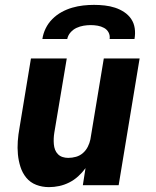

<svg xmlns="http://www.w3.org/2000/svg" viewBox="-20 -760 640 788"><path d="M181 8Q153 8 128.5 -1.5Q104 -11 88 -30.5Q72 -50 64 -75Q56 -100 53.5 -126.5Q51 -153 53 -180.5Q55 -208 60 -235L107 -520H254L203 -216Q201 -204 200.5 -192Q200 -180 201 -168Q202 -156 206 -145.5Q210 -135 218 -127Q226 -119 237 -115.5Q248 -112 260 -112Q276 -112 292 -116.5Q308 -121 320.5 -132Q333 -143 340.5 -158Q348 -173 351 -188L406 -520H553L467 0H320L331 -70Q318 -52 301 -36.5Q284 -21 264 -11Q244 -1 223 3.5Q202 8 181 8ZM154 -600Q157 -622 167.5 -643.5Q178 -665 195 -682Q212 -699 233 -710.5Q254 -722 276.5 -728.5Q299 -735 321.5 -737.5Q344 -740 366 -740Q388 -740 410 -737.5Q432 -735 452 -728.5Q472 -722 489.5 -710.5Q507 -699 518.5 -682Q530 -665 533 -643.5Q536 -622 532 -600H430Q432 -615 425.5 -627Q419 -639 407 -645.5Q395 -652 381 -654.5Q367 -657 352 -657Q338 -657 323 -654.5Q308 -652 294 -645.5Q280 -639 269.5 -627Q259 -615 256 -600Z"/></svg>

Font: Iosevka SS04 Heavy Extended
Style: Italic
Weight: 900
Width: 7
Italic angle: -9°
Monospace: yes
Designer: Belleve Invis
Foundry: Belleve Invis
Version: Version 19.0.0; ttfautohint (v1.8.4)